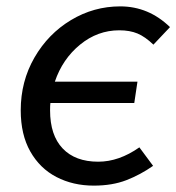

<svg xmlns="http://www.w3.org/2000/svg" viewBox="-20 -569 553 602"><path d="M45 -223Q45 -314 88 -388.5Q131 -463 202.5 -506Q274 -549 357 -549Q446 -549 513 -484L461 -429Q435 -454 411 -464Q387 -474 354 -474Q286 -474 231 -429Q176 -384 152 -313H411L401 -246H138Q137 -238 137 -223Q137 -145 176.5 -103.5Q216 -62 288 -62Q353 -62 417 -107L460 -49Q420 -21 376 -4Q332 13 274 13Q209 13 157 -14Q105 -41 75 -94Q45 -147 45 -223Z"/></svg>

Font: Nebula Sans Medium
Style: Regular
Weight: 500
Italic angle: -9°
Designer: Paul D. Hunt for Adobe (as Source Sans)
Foundry: Nebula Entertainment & Broadcasting LLC
Version: Version 1.010